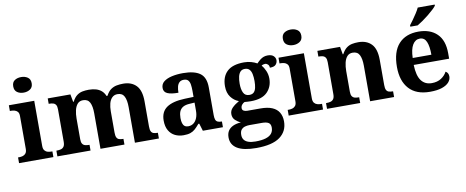

<svg xmlns="http://www.w3.org/2000/svg" viewBox="-80 -1140 4247 1751"><g transform="rotate(-10 2043.5 -265.0)"><path d="M17 0V-53H29Q44 -53 60.5 -57.5Q77 -62 88.5 -75.9Q100 -89.8 100 -117.7V-422Q100 -448.9 88 -462Q76 -475 59.5 -479Q43 -483 29 -483H17V-536H252V-118Q252 -90 263.5 -76Q275 -62 292 -57.5Q309 -53 323 -53H335V0ZM171.1 -626Q135 -626 110.5 -643.5Q86 -661 86 -698Q86 -736 110.7 -753Q135.5 -770 171.5 -770Q206 -770 231.5 -753Q257 -736 257 -698Q257 -661 231.4 -643.5Q205.8 -626 171.1 -626Z M372 0V-53H374Q397.3 -53 414.5 -57.8Q431.7 -62.6 441.9 -77.4Q452 -92.3 452 -122V-421Q452 -449.5 443 -463.2Q434 -477 418 -481.5Q402 -486 380 -486H377V-536H587L600 -465H605Q625 -503 648.5 -520.5Q672 -538 699.3 -543.5Q726.6 -549 758 -549Q795 -549 824.5 -540.5Q854 -532 875.5 -513.5Q897 -495 909 -465H918Q938 -503 963 -520.5Q988 -538 1016.8 -543.5Q1045.6 -549 1077 -549Q1154 -549 1198 -503.2Q1242 -457.4 1242 -356V-123.5Q1242 -93 1249.5 -78Q1257 -63 1272 -58Q1287 -53 1309 -53H1312V0H1090V-329Q1090 -394 1072.1 -429Q1054.3 -464 1010.2 -464Q979 -464 959.4 -444.4Q939.8 -424.9 931.4 -392.4Q923 -360 923 -321V-124Q923 -93.5 930.5 -78.3Q938 -63 953 -58Q968 -53 990 -53H993V0H771V-329Q771 -394 753.1 -429Q735.1 -464 690.8 -464Q658 -464 639.1 -442.5Q620.3 -420.9 612.1 -385.5Q604 -350.1 604 -309V-118Q604 -90 613 -76Q622 -62 638 -57.5Q654 -53 676 -53H679V0Z M1540 10Q1496 10 1460.5 -7.5Q1425 -25 1404 -61.4Q1383 -97.7 1383 -153Q1383 -234 1439 -273Q1495 -312 1607 -316L1689 -318.8V-374Q1689 -407.6 1685 -433.3Q1681 -459 1668 -473.5Q1655 -488 1627.5 -488Q1602 -488 1587 -474Q1572 -460 1566 -435.5Q1560 -411 1560 -380Q1493 -380 1459 -395Q1425 -410 1425 -447Q1425 -483.8 1453 -505.9Q1481 -528 1527.9 -538.5Q1574.8 -549 1630.8 -549Q1736 -549 1788.5 -511Q1841 -473 1841 -379.4V-124.1Q1841 -96.6 1846.5 -81.3Q1852 -66 1865.7 -59.5Q1879.4 -53 1901 -53H1905V0H1719L1698 -69H1689.4Q1667 -42 1647.5 -24.5Q1628 -7 1603 1.5Q1578 10 1540 10ZM1594.8 -63Q1624 -63 1644.8 -78.7Q1665.7 -94.3 1677.3 -123.3Q1689 -152.3 1689 -191V-266L1644 -263Q1604 -261 1580.9 -247.3Q1557.9 -233.5 1547.9 -209.3Q1538 -185.1 1538 -149.4Q1538 -121 1544 -101.5Q1550 -82 1562.8 -72.5Q1575.6 -63 1594.8 -63Z M2173 240Q2055 240 1997 204.5Q1939 169 1939 101Q1939 65 1954.5 40.5Q1970 16 2000.5 2Q2031 -12 2074 -15Q2047 -26 2024 -47.5Q2001 -69 2001 -104Q2001 -137 2026 -162Q2051 -187 2090 -209Q2046 -225 2017 -264Q1988 -303 1988 -364Q1988 -452 2039 -500.5Q2090 -549 2197 -549Q2232 -549 2263 -540Q2294 -531 2316 -518Q2334 -537 2350 -549.5Q2366 -562 2383 -568Q2400 -574 2420 -574Q2456 -574 2474 -557Q2492 -540 2492 -517Q2492 -495 2477 -477.5Q2462 -460 2421 -460Q2421 -480 2409 -491Q2397 -502 2383 -502Q2375 -502 2365 -499Q2355 -496 2350 -491Q2370 -469 2384.5 -435Q2399 -401 2399 -364Q2399 -288 2350 -238.5Q2301 -189 2197 -189Q2186 -189 2167 -190Q2148 -191 2139 -192Q2125 -186 2114 -172.5Q2103 -159 2103 -141Q2103 -125 2116 -117Q2129 -109 2150 -109H2271Q2338 -109 2380 -91Q2422 -73 2442.5 -38.5Q2463 -4 2463 44Q2463 136 2392 188Q2321 240 2173 240ZM2175 180Q2234 180 2271 168.5Q2308 157 2325.5 135Q2343 113 2343 80Q2343 48 2323 35.5Q2303 23 2262 23H2146Q2126 23 2105.5 28.5Q2085 34 2071 50Q2057 66 2057 99Q2057 126 2070.5 144Q2084 162 2110.5 171Q2137 180 2175 180ZM2194 -248Q2221 -248 2235.5 -262Q2250 -276 2256 -302.5Q2262 -329 2262 -365Q2262 -402 2256 -430Q2250 -458 2235 -473.5Q2220 -489 2193 -489Q2167 -489 2152 -473Q2137 -457 2130.5 -429Q2124 -401 2124 -364Q2124 -312 2139.5 -280Q2155 -248 2194 -248Z M2514 0V-53H2526Q2541 -53 2557.5 -57.5Q2574 -62 2585.5 -75.9Q2597 -89.8 2597 -117.7V-422Q2597 -448.9 2585 -462Q2573 -475 2556.5 -479Q2540 -483 2526 -483H2514V-536H2749V-118Q2749 -90 2760.5 -76Q2772 -62 2789 -57.5Q2806 -53 2820 -53H2832V0ZM2668.1 -626Q2632 -626 2607.5 -643.5Q2583 -661 2583 -698Q2583 -736 2607.7 -753Q2632.5 -770 2668.5 -770Q2703 -770 2728.5 -753Q2754 -736 2754 -698Q2754 -661 2728.4 -643.5Q2702.8 -626 2668.1 -626Z M2869 0V-53H2871Q2894 -53 2911.5 -58Q2929 -63 2939 -77.7Q2949 -92.4 2949 -121.8V-417.6Q2949 -446 2940 -460Q2931 -474 2915 -478.5Q2899 -483 2877 -483H2874V-536H3084L3096.7 -465H3101.5Q3122 -503 3145.5 -520.5Q3169 -538 3196.3 -543.5Q3223.7 -549 3254.9 -549Q3332 -549 3376 -503.2Q3420 -457.4 3420 -356V-123.5Q3420 -93 3427.5 -78Q3435 -63 3450 -58Q3465 -53 3487 -53H3490V0H3268V-329Q3268 -394 3250.1 -429Q3232.3 -464 3187.8 -464Q3155 -464 3136.2 -442.5Q3117.3 -420.9 3109.2 -385.5Q3101 -350.1 3101 -309V-118Q3101 -90 3110 -76Q3119 -62 3135 -57.5Q3151 -53 3173 -53H3176V0Z M3822 10Q3695 10 3629 -62.5Q3563 -135 3563 -265Q3563 -406 3628 -477.5Q3693 -549 3811 -549Q3920 -549 3982.5 -488Q4045 -427 4045 -308V-257H3717Q3720 -157 3754.5 -111Q3789 -65 3851 -65Q3903 -65 3939 -88.5Q3975 -112 3992 -146Q4006 -139 4012.5 -126.5Q4019 -114 4019 -97Q4019 -69 3998 -44.5Q3977 -20 3933.5 -5Q3890 10 3822 10ZM3892 -321Q3892 -398 3874 -441Q3856 -484 3813 -484Q3771 -484 3746 -442.5Q3721 -401 3719 -321ZM3747 -619Q3762 -638 3780.5 -664Q3799 -690 3816.5 -717Q3834 -744 3844 -766H4001V-756Q3992 -743 3970.5 -723Q3949 -703 3922 -681Q3895 -659 3867 -639.5Q3839 -620 3815 -606H3747Z"/></g></svg>

Font: Noto Serif Armenian
Style: Regular
Weight: 400
Designer: Monotype Design Team
Foundry: Monotype Imaging Inc.
Version: Version 2.007